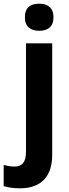

<svg xmlns="http://www.w3.org/2000/svg" viewBox="-71 -781 374 1041"><path d="M64 -687C64 -635 96 -614 142 -614C187 -614 219 -635 219 -687C219 -740 187 -761 142 -761C95 -761 64 -741 64 -687ZM37 240C159 240 212 168 212 59V-546H70V42C70 103 45 122 9 122C-13 122 -30 119 -51 113V228C-28 236 7 240 37 240Z"/></svg>

Font: Noto Sans Myanmar SemiCondensed
Style: Bold
Weight: 700
Width: 4
Designer: Monotype Design Team
Foundry: Monotype Imaging Inc.
Version: Version 2.107